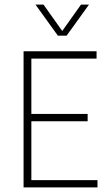

<svg xmlns="http://www.w3.org/2000/svg" viewBox="-20 -819 464 839"><path d="M83 0V-595H402V-563H117V-32H406V0ZM112 -289V-321H363V-289ZM233 -663 135 -799H170L256 -678H248L334 -799H369L271 -663Z"/></svg>

Font: Encode Sans SC Condensed Thin
Style: Regular
Weight: 100
Width: 3
Designer: Multiple Designers
Foundry: Impallari Type
Version: Version 3.002